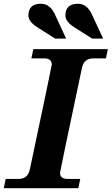

<svg xmlns="http://www.w3.org/2000/svg" viewBox="-50 -991 588 1011"><path d="M362.3 0H-30.3L-20 -48.8H47.4Q96.2 -48.8 106.9 -97.7Q222.7 -644 222.7 -650.9Q222.7 -683.6 182.6 -683.6H115.2L125.5 -732.4H518.1L507.8 -683.6H441.4Q392.6 -683.6 381.8 -634.8Q266.1 -88.4 266.1 -81.5Q266.1 -48.8 306.2 -48.8H372.6ZM493.2 -787.6H435.5L342.3 -846.7Q294.4 -877 294.4 -909.2Q294.4 -971.2 360.4 -971.2Q409.7 -971.2 435.5 -911.6ZM298.3 -787.6H240.7L147.5 -846.7Q99.6 -877 99.6 -909.2Q99.6 -971.2 165.5 -971.2Q214.8 -971.2 240.7 -911.6Z"/></svg>

Font: Munson
Style: Bold Italic
Weight: 700
Italic angle: -12°
Designer: Paul James MIller
Foundry: High-Logic / Made with FontCreator
Version: Version 2.10;May 5, 2019;FontCreator 11.5.0.2430 64-bit